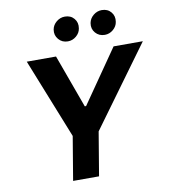

<svg xmlns="http://www.w3.org/2000/svg" viewBox="-99 -1030 978 1113"><g transform="rotate(-10 389.5 -473.0)"><path d="M95.9 -727.3H268.1L382.1 -414.1H389.9L606.9 -727.3H779.1L436.1 -257.1L393.1 0H240.4L283.4 -257.1ZM568.9 -801.8Q534.8 -801.8 514 -826Q493.3 -850.1 498.9 -883.2Q503.6 -909.8 525.7 -928.1Q547.9 -946.4 575.6 -946.4Q609.7 -946.4 629.8 -922.6Q649.9 -898.8 644.2 -865.1Q640.3 -838.8 618.4 -820.3Q596.6 -801.8 568.9 -801.8ZM351.6 -801.8Q317.8 -801.8 297.1 -826.2Q276.3 -850.5 281.6 -883.2Q286.2 -909.8 308.4 -928.1Q330.6 -946.4 358.3 -946.4Q392.4 -946.4 412.5 -922.6Q432.5 -898.8 426.8 -865.1Q422.9 -838.8 401.1 -820.3Q379.3 -801.8 351.6 -801.8Z"/></g></svg>

Font: Karasuma Gothic
Style: Bold Italic
Weight: 700
Italic angle: 9.39998°
Designer: Rasmus Andersson / Ryoko Nishizuka
Foundry: Genbu
Version: Version 1.00